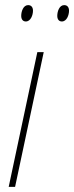

<svg xmlns="http://www.w3.org/2000/svg" viewBox="-20 -731 290 751"><path d="M222 -647C241 -647 250 -672 250 -689C250 -703 243 -711 231 -711C212 -711 204 -686 204 -669C204 -655 211 -647 222 -647ZM81 -647C100 -647 109 -672 109 -689C109 -703 102 -711 90 -711C71 -711 63 -686 63 -669C63 -655 70 -647 81 -647ZM14 0H39L151 -527H126Z"/></svg>

Font: Noto Sans Condensed Thin
Style: Italic
Weight: 100
Width: 3
Italic angle: -12°
Designer: Monotype Design Team
Foundry: Monotype Imaging Inc.
Version: Version 2.013